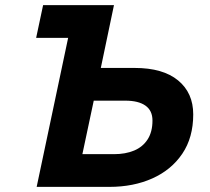

<svg xmlns="http://www.w3.org/2000/svg" viewBox="-20 -730 819 750"><path d="M121.2 -582.2 148.4 -710H357.2L330 -582.2ZM123.2 0 273.2 -710H425.2L373.8 -464.6H506.2Q616.6 -464.6 675.7 -415.9Q734.8 -367.2 734.8 -283.2Q734.8 -192.6 692 -129.4Q649.2 -66.2 575.2 -33.1Q501.2 0 407.6 0ZM301.8 -127.8H425.2Q470.2 -127.8 503.9 -141.9Q537.6 -156 556.6 -185.4Q575.6 -214.8 575.6 -259.2Q575.6 -298 548.2 -317.4Q520.8 -336.8 469.6 -336.8H346.2Z"/></svg>

Font: Geist
Style: Italic
Weight: 400
Italic angle: -12°
Designer: Basement.studio, Andrés Briganti, Mateo Zaragoza
Foundry: Basement.studio, Vercel, Andrés Briganti, Guido Ferreyra, Mateo Zaragoza
Version: Version 1.500